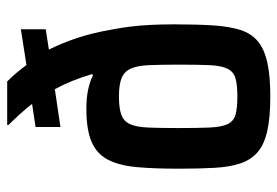

<svg xmlns="http://www.w3.org/2000/svg" viewBox="-142 -642 791 548"><g transform="rotate(-90 254.0 -367.5)"><path d="M253 8Q194 8 155.5 -0.5Q117 -9 95 -27.5Q73 -46 62.5 -76.5Q52 -107 49.5 -151Q47 -195 47 -254Q47 -323 51.5 -373Q56 -423 72.5 -455Q89 -487 123.5 -502Q158 -517 218 -517Q249 -517 272.5 -512Q296 -507 314 -498L317 -501Q308 -531 297.5 -557Q287 -583 274 -607L166 -591V-662L232 -672Q217 -691 202 -707.5Q187 -724 172 -739V-743H296Q309 -730 320.5 -716.5Q332 -703 343 -688L445 -704V-633L387 -624Q406 -586 420.5 -542Q435 -498 444 -445Q449 -420 452.5 -392Q456 -364 457.5 -332.5Q459 -301 459 -265Q459 -201 456 -155Q453 -109 443 -77.5Q433 -46 410.5 -27.5Q388 -9 350 -0.5Q312 8 253 8ZM253 -86Q287 -86 305.5 -91.5Q324 -97 332.5 -114.5Q341 -132 342.5 -165Q344 -198 344 -254Q344 -306 342.5 -339Q341 -372 332.5 -390.5Q324 -409 305.5 -416.5Q287 -424 253 -424Q219 -424 200.5 -417Q182 -410 174 -392Q166 -374 164.5 -341Q163 -308 163 -254Q163 -198 164.5 -165Q166 -132 174 -114.5Q182 -97 200.5 -91.5Q219 -86 253 -86Z"/></g></svg>

Font: Saira SemiCondensed SemiBold
Style: Regular
Weight: 600
Width: 4
Designer: Hector Gatti with collaboration of the Omnibus-Type team
Foundry: Omnibus-Type
Version: Version 1.101